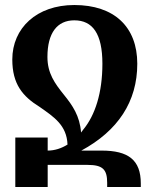

<svg xmlns="http://www.w3.org/2000/svg" viewBox="-20 -745 611 765"><path d="M41 0H170V-88H329C389 -88 407 -70 407 -17V0H541V-14C541 -108 491 -145 385 -145H304C450 -224 527 -340 527 -491C527 -638 435 -725 276 -725C126 -725 29 -633 29 -508C29 -410 70 -361 138 -319C195 -279 246 -246 249 -169C225 -154 198 -145 170 -145V-197H41ZM235 -367C198 -413 169 -453 169 -518C169 -614 208 -664 276 -664C349 -664 388 -611 388 -491C388 -375 359 -286 312 -229C309 -225 306 -221 303 -217C298 -283 269 -325 235 -367Z"/></svg>

Font: Noto Serif Armenian Condensed
Style: Bold
Weight: 700
Width: 3
Designer: Monotype Design Team
Foundry: Monotype Imaging Inc.
Version: Version 2.008